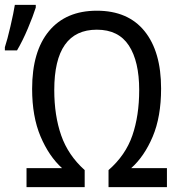

<svg xmlns="http://www.w3.org/2000/svg" viewBox="-38 -769 767 789"><path d="M32 -562Q55 -601 76.5 -652Q98 -703 109 -738V-749H23Q18 -717 5 -661Q-8 -605 -18 -575V-562ZM534 -399Q534 -294 506 -212.5Q478 -131 408 -70V0H648V-78H501Q555 -126 589.5 -207.5Q624 -289 624 -405Q624 -557 556 -641Q488 -725 360 -725Q233 -725 163.5 -641.5Q94 -558 94 -404Q94 -290 128.5 -208.5Q163 -127 217 -78H71V0H310V-70Q242 -131 213.5 -212.5Q185 -294 185 -399Q185 -647 360 -647Q449 -647 491.5 -582Q534 -517 534 -399Z"/></svg>

Font: Noto Sans Display SemiCondensed
Style: Regular
Weight: 400
Width: 4
Designer: Monotype Design team
Foundry: Monotype Imaging Inc.
Version: 1.000